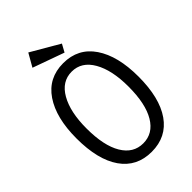

<svg xmlns="http://www.w3.org/2000/svg" viewBox="-239 -879 977 977"><g transform="rotate(-45 250.0 -390.0)"><path d="M250 11Q143 11 85 -72Q27 -155 27 -308Q27 -456 85 -541.5Q143 -627 250 -627Q357 -627 415 -541.5Q473 -456 473 -308Q473 -155 415 -72Q357 11 250 11ZM250 -50Q321 -50 361 -117Q401 -184 401 -308Q401 -426 361 -496Q321 -566 250 -566Q179 -566 139 -496Q99 -426 99 -308Q99 -184 139 -117Q179 -50 250 -50ZM293 -660 123 -721 163 -791 316 -702Z"/></g></svg>

Font: Ligconsolata
Style: Regular
Weight: 400
Monospace: yes
Designer: Raph Levien, Cyreal, Brenton Simpson
Foundry: Raph Levien, Cyreal, Google
Version: Version 3.001; ttfautohint (v1.8.2.53-6de2)